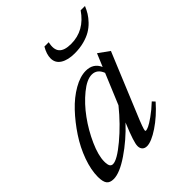

<svg xmlns="http://www.w3.org/2000/svg" viewBox="-196 -792 922 922"><g transform="rotate(-45 265.5 -330.5)"><path d="M337.9 -547.9Q293 -547.9 265.9 -564.7Q238.8 -581.5 238.8 -613.3Q238.8 -641.1 258.3 -674.3H287.6Q277.8 -632.3 295.2 -612.3Q312.5 -592.3 358.4 -592.3Q448.2 -592.3 504.4 -674.3H533.7Q525.9 -655.3 515.9 -638.9Q505.9 -622.6 489.3 -605.2Q472.7 -587.9 452.1 -575.7Q431.6 -563.5 402.1 -555.7Q372.6 -547.9 337.9 -547.9ZM43.9 11.2Q18.6 11.2 7.8 -2.9Q-2.9 -17.1 -2.9 -50.3Q-2.9 -97.2 17.3 -153.6Q37.6 -210 71.8 -261.7Q106 -313.5 146.7 -356.7Q187.5 -399.9 232.7 -425.8Q277.8 -451.7 316.4 -451.7Q367.2 -451.7 386.7 -407.2L414.1 -473.1L469.2 -433.6L343.8 -130.4Q314 -59.6 314 -47.9Q314 -43.9 317.9 -43.9Q324.2 -43.9 337.4 -49.8Q350.6 -55.7 377.9 -75Q405.3 -94.2 436.5 -123.5L449.2 -109.9Q401.9 -56.2 350.3 -21.7Q298.8 12.7 268.6 12.7Q253.4 12.7 244.9 3.9Q236.3 -4.9 236.3 -20.5Q236.3 -45.9 272.9 -133.8L275.9 -141.1Q217.3 -78.6 151.1 -33.7Q85 11.2 43.9 11.2ZM70.8 -80.1Q70.8 -60.1 75.9 -51Q81.1 -42 92.3 -42Q120.6 -42 186.5 -96.9Q252.4 -151.9 310.1 -223.1L375 -378.9Q359.9 -418.5 323.7 -418.5Q290 -418.5 244.9 -381.6Q199.7 -344.7 161.9 -292.7Q124 -240.7 97.4 -181.2Q70.8 -121.6 70.8 -80.1Z"/></g></svg>

Font: Elstob 10pt
Style: Italic
Weight: 400
Italic angle: -20°
Designer: Peter S. Baker
Version: Version 1.015